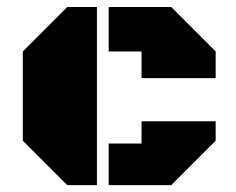

<svg xmlns="http://www.w3.org/2000/svg" viewBox="-20 -539 686 559"><path d="M262.2 0H175.8L46.4 -129.4V-389.2L175.8 -518.6H262.2ZM296.4 -389.2V-518.6H478.5L607.9 -389.2V-311.5H392.1V-389.2ZM296.4 0V-121.1H392.1V-186H607.9V-129.4L478.5 0Z"/></svg>

Font: Black Ops One [rus by aLiNcE]
Style: Regular
Weight: 400
Designer: James Grieshaber
Foundry: James Grieshaber
Version: Version 1.002;May 25, 2024;FontCreator 13.0.0.2680 64-bit